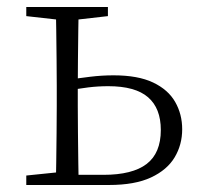

<svg xmlns="http://www.w3.org/2000/svg" viewBox="-20 -528 561 548"><path d="M172 0V-29H275Q358 -29 398.5 -60Q439 -91 439 -157Q439 -219 402.5 -250.5Q366 -282 289 -282Q260 -282 231.5 -278.5Q203 -275 173 -269V-300Q205 -305 238 -309Q271 -313 304 -313Q374 -313 417 -292.5Q460 -272 480 -237Q500 -202 500 -159Q500 -115 478.5 -79Q457 -43 411 -21.5Q365 0 291 0ZM139 0Q140 -24 140.5 -64.5Q141 -105 141.5 -148.5Q142 -192 142 -226V-283Q142 -316 141.5 -359.5Q141 -403 140.5 -443.5Q140 -484 139 -508H205Q204 -484 203.5 -443.5Q203 -403 202.5 -359.5Q202 -316 202 -282V-226Q202 -192 202.5 -148.5Q203 -105 203.5 -64.5Q204 -24 205 0ZM55 -482V-508H288V-482L183 -470H162ZM55 0V-27L162 -38H175V0Z"/></svg>

Font: Noto Serif SC ExtraLight
Style: Regular
Weight: 200
Designer: Ryoko NISHIZUKA 西塚涼子 (kana & ideographs); Frank Grießhammer (Latin, Greek & Cyrillic); Wenlong ZHANG 张文龙 (bopomofo); San
Foundry: Adobe
Version: Version 2.002-H1;hotconv 1.1.0;makeotfexe 2.6.0